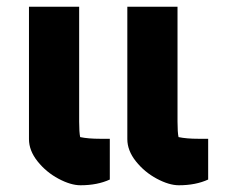

<svg xmlns="http://www.w3.org/2000/svg" viewBox="-20 -540 679 570"><path d="M66 -127V-520H215V-179Q215 -147 218 -133Q242 -128 277 -128H306V-7Q269 10 219 10Q190 10 153.5 -9.5Q117 -29 91.5 -61Q66 -93 66 -127ZM358 -127V-520H507V-179Q507 -147 510 -133Q534 -128 569 -128H598V-7Q561 10 511 10Q482 10 445.5 -9.5Q409 -29 383.5 -61Q358 -93 358 -127Z"/></svg>

Font: Athiti
Style: Bold
Weight: 700
Designer: CadsonDemak Team
Foundry: CadsonDemak
Version: Version 1.033